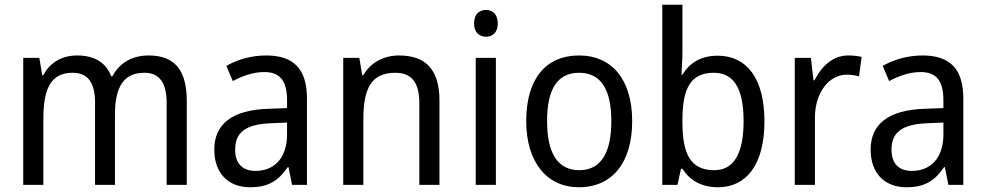

<svg xmlns="http://www.w3.org/2000/svg" viewBox="-20 -780 4159 810"><path d="M607 -546C541 -546 486 -518 454 -458H449C428 -515 380 -546 305 -546C245 -546 192 -519 163 -463H158L146 -536H78V0H163V-279C163 -400 191 -473 286 -473C350 -473 381 -433 381 -346V0H465V-296C465 -411 500 -473 589 -473C652 -473 683 -432 683 -345V0H768V-353C768 -487 715 -546 607 -546Z M1103 -546C1039 -546 980 -528 935 -502L962 -438C1004 -460 1048 -476 1095 -476C1158 -476 1191 -443 1191 -357V-324L1111 -321C959 -316 884 -256 884 -149C884 -49 943 10 1035 10C1112 10 1154 -17 1194 -75H1197L1212 0H1275V-364C1275 -486 1222 -546 1103 -546ZM1123 -260 1191 -263V-213C1191 -111 1135 -59 1058 -59C1006 -59 972 -87 972 -149C972 -218 1012 -256 1123 -260Z M1663 -546C1602 -546 1544 -518 1513 -463H1508L1496 -536H1428V0H1513V-278C1513 -408 1547 -473 1648 -473C1718 -473 1749 -430 1749 -345V0H1834V-355C1834 -487 1776 -546 1663 -546Z M2031 -738C2001 -738 1980 -720 1980 -681C1980 -644 2001 -625 2031 -625C2059 -625 2080 -644 2080 -681C2080 -719 2059 -738 2031 -738ZM2072 -536H1987V0H2072Z M2647 -269C2647 -448 2558 -546 2424 -546C2281 -546 2200 -446 2200 -269C2200 -95 2288 10 2422 10C2564 10 2647 -95 2647 -269ZM2288 -269C2288 -400 2329 -473 2423 -473C2517 -473 2559 -400 2559 -269C2559 -138 2517 -62 2424 -62C2330 -62 2288 -138 2288 -269Z M2859 -563V-760H2774V0H2838L2853 -68H2859C2889 -21 2937 10 3009 10C3129 10 3205 -86 3205 -268C3205 -451 3129 -545 3008 -545C2936 -545 2889 -514 2859 -465H2855C2856 -490 2859 -527 2859 -563ZM2991 -473C3077 -473 3117 -405 3117 -269C3117 -132 3076 -62 2993 -62C2893 -62 2859 -131 2859 -263V-273C2859 -401 2890 -473 2991 -473Z M3558 -546C3494 -546 3446 -501 3416 -441H3412L3401 -536H3333V0H3418V-284C3418 -391 3479 -465 3552 -465C3569 -465 3589 -462 3604 -458L3615 -540C3598 -544 3577 -546 3558 -546Z M3872 -546C3808 -546 3749 -528 3704 -502L3731 -438C3773 -460 3817 -476 3864 -476C3927 -476 3960 -443 3960 -357V-324L3880 -321C3728 -316 3653 -256 3653 -149C3653 -49 3712 10 3804 10C3881 10 3923 -17 3963 -75H3966L3981 0H4044V-364C4044 -486 3991 -546 3872 -546ZM3892 -260 3960 -263V-213C3960 -111 3904 -59 3827 -59C3775 -59 3741 -87 3741 -149C3741 -218 3781 -256 3892 -260Z"/></svg>

Font: Noto Sans Arabic UI SmCn
Style: Regular
Weight: 400
Width: 4
Designer: Monotype Design Team, Nadine Chahine and Nizar Qandah
Foundry: Monotype Imaging Inc.
Version: Version 2.010